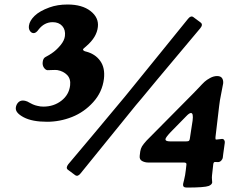

<svg xmlns="http://www.w3.org/2000/svg" viewBox="-20 -783 1033 865"><path d="M131.8 -633.8Q121.6 -633.8 115 -643.6Q108.4 -653.3 110.4 -667.5Q113.3 -689.5 135.7 -711.4Q158.2 -733.4 202.6 -749.5Q238.8 -762.7 284.2 -762.7Q350.1 -762.7 387.9 -733.2Q425.8 -703.6 420.9 -661.6Q416 -615.7 369.6 -575.7Q368.2 -574.2 364 -570.8Q359.9 -567.4 356.9 -564.5Q354 -561.5 354 -560.1Q353.5 -557.1 358.2 -554.2Q362.8 -551.3 367.2 -550.8Q409.2 -540 431.6 -508.5Q454.1 -477.1 448.2 -427.7Q440.9 -368.2 400.1 -323Q359.4 -277.8 304.7 -256.1Q250 -234.4 191.9 -234.4Q125 -234.4 86.7 -254.6Q48.3 -274.9 51.3 -297.9Q52.7 -311 61.3 -320.6Q69.8 -330.1 83.5 -330.1Q92.3 -330.1 103 -325.7Q104 -325.2 110.8 -321.5Q117.7 -317.9 119.9 -316.7Q122.1 -315.4 128.4 -312.5Q134.8 -309.6 138.9 -308.6Q143.1 -307.6 149.4 -305.9Q155.8 -304.2 162.1 -303.5Q168.5 -302.7 175.3 -302.7Q222.2 -302.7 256.6 -329.3Q291 -356 295.9 -398.4Q299.3 -427.7 282.5 -445.1Q265.6 -462.4 238.3 -467.3Q230 -468.3 214.1 -467.5Q198.2 -466.8 194.3 -466.8Q185.5 -467.3 178 -478Q170.4 -488.8 172.4 -503.9Q174.3 -520.5 184.6 -525.9Q202.1 -534.7 219.5 -547.4Q236.8 -560.1 253.4 -580.3Q270 -600.6 272.5 -620.6Q275.9 -648.4 260.5 -665.8Q245.1 -683.1 217.3 -683.1Q179.7 -683.1 153.8 -649.9Q142.6 -633.8 131.8 -633.8ZM591.8 -308.6Q533.2 -237.3 451.4 -135.5Q369.6 -33.7 342.8 -1.5Q330.1 14.6 318.4 5.9L286.1 -18.1Q274.9 -26.4 287.6 -43Q308.1 -67.4 393.8 -169.2Q479.5 -271 542 -346.7L567.4 -377.9Q626.5 -449.7 713.6 -558.1Q800.8 -666.5 827.1 -698.2Q839.8 -714.4 851.6 -705.6L883.8 -681.6Q896 -672.4 882.3 -655.8Q866.2 -636.2 774.2 -526.9Q682.1 -417.5 618.2 -339.8ZM808.6 -50.8H647.9Q632.8 -50.8 620.1 -57.6Q607.4 -64.5 609.4 -81.1L611.8 -100.6Q613.8 -113.3 619.6 -123.3Q625.5 -133.3 640.1 -149.4L849.1 -360.4Q856.9 -367.7 874.5 -386.7Q892.1 -405.8 901.6 -414.6Q911.1 -423.3 927 -431.9Q942.9 -440.4 958 -440.4Q974.1 -440.4 980.5 -430.9Q986.8 -421.4 985.4 -407.2Q983.9 -396.5 976.8 -362.5Q969.7 -328.6 967.3 -305.2L950.7 -164.6Q950.2 -158.2 950.9 -156.2Q951.7 -154.3 955.1 -154.3Q960.9 -154.3 969 -155.8Q977.1 -157.2 980.5 -157.2Q986.8 -157.2 990.2 -151.9Q993.7 -146.5 992.7 -139.6Q991.7 -132.8 989.5 -116.7Q987.3 -100.6 985.6 -88.6Q983.9 -76.7 983.9 -74.2Q982.9 -65.9 976.6 -59.3Q970.2 -52.7 961.9 -52.7Q960.9 -52.7 955.8 -53Q950.7 -53.2 948.2 -53.2Q942.4 -53.2 940.9 -43.9L935.1 7.8Q934.1 16.1 935.1 27.1Q936 38.1 936 39.1Q934.6 48.8 920.4 54.7Q901.4 62 821.3 62Q812 62 807.9 58.3Q803.7 54.7 805.2 44.4Q805.2 43.9 809.8 25.4Q814.5 6.8 816.9 -15.1L819.8 -40.5Q820.8 -45.9 818.1 -48.3Q815.4 -50.8 808.6 -50.8ZM835.4 -159.2Q835.9 -166 841.1 -196.8Q846.2 -227.5 847.7 -239.3Q852.1 -273.9 840.3 -273.9Q832.5 -273.9 818.4 -258.8L749 -188Q726.6 -164.1 725.6 -156.7Q724.1 -146 746.6 -146H818.4Q828.6 -146 831.5 -148.9Q834.5 -151.9 835.4 -159.2Z"/></svg>

Font: Cooper*
Style: Bold Italic
Weight: 700
Italic angle: -7°
Designer: Owen Earl
Foundry: indestructible type*
Version: Version 0.001